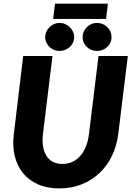

<svg xmlns="http://www.w3.org/2000/svg" viewBox="-20 -1040 738 1068"><path d="M327 -128Q357.5 -128 382.8 -139.8Q408 -151.5 427 -173.2Q446 -195 458.2 -226Q470.5 -257 475 -295.5L528 -728.5H691L638 -295.5Q629.5 -229 602.8 -173.2Q576 -117.5 533.2 -77.2Q490.5 -37 434 -14.5Q377.5 8 310 8Q242.5 8 191.5 -14.5Q140.5 -37 107.8 -77.2Q75 -117.5 61.8 -173.2Q48.5 -229 57 -295.5L109 -728.5H272L219 -295.5Q214.5 -257 219.5 -226Q224.5 -195 238.2 -173.2Q252 -151.5 274.2 -139.8Q296.5 -128 327 -128ZM286 -1019.5H580L570 -934.5H275.5ZM392.5 -833Q392.5 -817 386 -803Q379.5 -789 368.2 -778.8Q357 -768.5 342.2 -762.5Q327.5 -756.5 310.5 -756.5Q294.5 -756.5 280.2 -762.5Q266 -768.5 255.2 -778.8Q244.5 -789 238 -803Q231.5 -817 231.5 -833Q231.5 -849.5 238 -863.8Q244.5 -878 255.2 -889Q266 -900 280.2 -906.2Q294.5 -912.5 310.5 -912.5Q327.5 -912.5 342.2 -906.2Q357 -900 368.2 -889Q379.5 -878 386 -863.8Q392.5 -849.5 392.5 -833ZM600.5 -833Q600.5 -817 594.2 -803Q588 -789 577 -778.8Q566 -768.5 551.2 -762.5Q536.5 -756.5 519.5 -756.5Q503 -756.5 488.5 -762.5Q474 -768.5 463 -778.8Q452 -789 445.8 -803Q439.5 -817 439.5 -833Q439.5 -849.5 445.8 -863.8Q452 -878 463 -889Q474 -900 488.5 -906.2Q503 -912.5 519.5 -912.5Q536.5 -912.5 551.2 -906.2Q566 -900 577 -889Q588 -878 594.2 -863.8Q600.5 -849.5 600.5 -833Z"/></svg>

Font: Lato ExtraBold
Style: Italic
Weight: 800
Italic angle: -7°
Designer: Lukasz Dziedzic with Adam Twardoch and Botio Nikoltchev
Foundry: tyPoland Lukasz Dziedzic
Version: Version 2.015; 2015-08-06; http://www.latofonts.com/